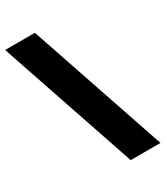

<svg xmlns="http://www.w3.org/2000/svg" viewBox="-221 -882 908 1044"><g transform="rotate(-30 233.5 -360.0)"><path d="M-11 -790H176L468 70H281Z"/></g></svg>

Font: Prodigy Sans ExtraBold
Style: Regular
Weight: 800
Designer: Wei Huang
Foundry: Wei Huang
Version: Version 1.003; ttfautohint (v1.8.3)